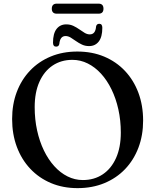

<svg xmlns="http://www.w3.org/2000/svg" viewBox="-20 -994 836 1033"><path d="M395.9 -716.7Q475.6 -716.7 540.7 -689.4Q605.7 -662 652.6 -612.2Q699.4 -562.4 724.7 -494.6Q750 -426.7 750 -345.2Q750 -266 724.8 -199.5Q699.6 -133 653 -84.2Q606.3 -35.4 541.4 -8.6Q476.4 18.2 397.2 18.2Q318.6 18.2 254 -9.1Q189.4 -36.5 142.6 -86.3Q95.8 -136.1 70.5 -204.1Q45.2 -272.1 45.2 -353.6Q45.2 -432.8 70.2 -499.1Q95.3 -565.5 141.8 -614.3Q188.3 -663.1 252.8 -689.9Q317.3 -716.7 395.9 -716.7ZM630 -280.8Q630 -346.6 616.8 -405.6Q603.7 -464.6 579.9 -513.2Q556.2 -561.9 523.7 -597.5Q491.2 -633.1 452.1 -652.5Q413 -672 369.5 -672Q308.9 -672 263.2 -641.4Q217.5 -610.8 192.1 -553.9Q166.6 -497 166.6 -417.7Q166.6 -351.6 179.6 -292.5Q192.6 -233.3 216.2 -184.5Q239.8 -135.7 272.2 -100Q304.5 -64.2 343.5 -44.8Q382.4 -25.3 425.6 -25.3Q487 -25.3 532.9 -56.1Q578.8 -86.8 604.4 -144Q630 -201.2 630 -280.8ZM459.2 -746Q438.2 -746 420.9 -754.2Q403.6 -762.4 388.7 -773Q373.8 -783.7 360.2 -791.9Q346.6 -800.1 332.8 -800.1Q302.9 -800.1 299.1 -757.2Q296.1 -743.1 282 -743.1Q265.2 -743.1 265.2 -764.2Q265.2 -813.4 284.3 -838.2Q303.5 -862.9 336.5 -862.9Q357.7 -862.9 374.9 -854.7Q392.1 -846.5 406.9 -836Q421.6 -825.4 435.4 -817.2Q449.1 -809 463.2 -809Q493.7 -809 496.9 -851.6Q499.9 -866 514.2 -866Q530.5 -866 530.5 -844.6Q530.5 -795.4 511.4 -770.7Q492.2 -746 459.2 -746ZM258.7 -947.1Q258.7 -960.7 265.5 -967.5Q272.2 -974.3 284.5 -974.3H510.9Q523.5 -974.3 530.1 -967.6Q536.7 -960.9 536.7 -947.3Q536.7 -933.7 530.1 -927.1Q523.5 -920.4 510.9 -920.4H284.5Q272.2 -920.4 265.5 -927.1Q258.7 -933.7 258.7 -947.1Z"/></svg>

Font: Fraunces
Style: Regular
Weight: 900
Version: Version 1.000;[b76b70a41]